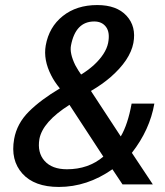

<svg xmlns="http://www.w3.org/2000/svg" viewBox="-20 -730 655 760"><path d="M213 10Q116 10 68.5 -43Q21 -96 36 -180Q47 -241 94 -288Q141 -335 217 -380Q195 -407 183 -431Q151 -493 161 -550Q174 -623 228.5 -666.5Q283 -710 365 -710Q442 -710 481 -667.5Q520 -625 508 -560Q495 -492 417 -424Q383 -395 340 -370L458 -190Q486 -237 501 -320H591Q573 -216 502 -125L585 0H465L425 -60Q325 10 213 10ZM301 -435Q326 -450 350 -471Q399 -516 408 -560Q416 -601 400 -623Q384 -645 353 -645Q279 -645 261 -550Q255 -519 278 -472Q290 -450 301 -435ZM245 -60Q330 -60 389 -110L255 -315Q149 -248 136 -180Q127 -126 156.5 -93Q186 -60 245 -60Z"/></svg>

Font: Scada
Style: Italic
Weight: 400
Italic angle: -10°
Designer: Jovanny Lemonad
Foundry: Jovanny Lemonad
Version: Version 4.100;PS 004.100;hotconv 1.0.88;makeotf.lib2.5.64775